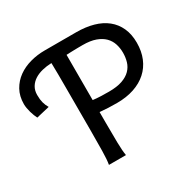

<svg xmlns="http://www.w3.org/2000/svg" viewBox="-157 -884 1061 1050"><g transform="rotate(-30 373.5 -359.0)"><path d="M341.8 -351.6Q365.2 -348.6 389.6 -347.7Q414.1 -346.7 441.9 -346.7Q493.2 -346.7 526.6 -358.4Q560.1 -370.1 579.8 -390.4Q599.6 -410.6 607.4 -437.3Q615.2 -463.9 615.2 -493.2Q615.2 -522.5 606.7 -549.1Q598.1 -575.7 578.4 -595.7Q558.6 -615.7 525.9 -627.7Q493.2 -639.6 444.3 -639.6Q427.2 -639.6 413.6 -639.4Q399.9 -639.2 388.2 -638.9Q376.5 -638.7 365.2 -638.2Q354 -637.7 341.8 -637.2ZM341.8 -212.4Q341.8 -139.6 342.8 -84.2Q343.8 -28.8 349.1 0H241.7Q247.1 -29.3 248 -84.7Q249 -140.1 249 -212.4V-488.3Q249 -529.3 248.8 -567.9Q248.5 -606.4 247.6 -639.6Q217.3 -638.7 189.2 -631.8Q161.1 -625 139.6 -611.3Q118.2 -597.7 105.5 -576.7Q92.8 -555.7 92.8 -527.3Q92.8 -511.7 94.2 -499.8Q95.7 -487.8 98.4 -477.5Q101.1 -467.3 105.2 -458Q109.4 -448.7 114.7 -439.5L31.7 -419.9Q26.9 -429.2 22 -441.7Q17.1 -454.1 13.4 -467.5Q9.8 -481 7.3 -494.6Q4.9 -508.3 4.9 -520Q4.9 -570.3 25.9 -607.7Q46.9 -645 81.1 -669.4Q115.2 -693.8 159.2 -705.8Q203.1 -717.8 249.5 -717.8H449.2Q508.3 -717.8 556.2 -704.3Q604 -690.9 637.7 -663.8Q671.4 -636.7 689.7 -596.4Q708 -556.2 708 -502.9Q708 -449.2 690.2 -406.2Q672.4 -363.3 638.9 -333.3Q605.5 -303.2 557.4 -287.1Q509.3 -271 449.2 -271Q422.4 -271 394 -272.2Q365.7 -273.4 341.8 -275.9Z"/></g></svg>

Font: Andika FrenchTight
Style: Regular
Weight: 400
Designer: Victor Gaultney, Annie Olsen, Julie Remington, Don Collingsworth, Eric Hays, Becca Hirsbrunner
Foundry: SIL International
Version: Version 5.000 ; Dig1 Dig4Opn Dig7 LnSpcTght